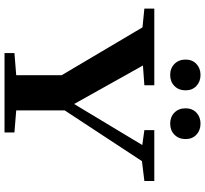

<svg xmlns="http://www.w3.org/2000/svg" viewBox="-49 -859 908 850"><g transform="rotate(90 405.0 -434.0)"><path d="M459.5 -801.8Q459.5 -831.1 478.5 -849.4Q497.6 -867.7 527.3 -867.7Q557.1 -867.7 576.4 -849.4Q595.7 -831.1 595.7 -801.8Q595.7 -771.5 576.4 -752.4Q557.1 -733.4 527.3 -733.4Q497.6 -733.4 478.5 -752.2Q459.5 -771 459.5 -801.8ZM312 -733.4Q282.2 -733.4 262.9 -752.4Q243.7 -771.5 243.7 -801.8Q243.7 -831.1 262.9 -849.4Q282.2 -867.7 312 -867.7Q341.3 -867.7 360.6 -849.4Q379.9 -831.1 379.9 -801.8Q379.9 -771 360.6 -752.2Q341.3 -733.4 312 -733.4ZM214.8 0V-43.9L313 -51.8V-252.9L101.1 -610.8L18.1 -619.1V-663.1H357.4V-619.1L270 -612.8L440.4 -308.1L622.1 -609.9L556.2 -619.1V-663.1H781.2V-619.1L693.4 -608.4L468.8 -266.6V-51.8L566.4 -43.9V0Z"/></g></svg>

Font: Elstob 6pt
Style: Bold
Weight: 700
Designer: Peter S. Baker
Version: Version 1.015